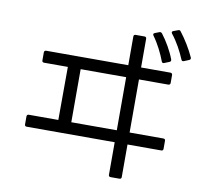

<svg xmlns="http://www.w3.org/2000/svg" viewBox="-95 -975 1190 1122"><g transform="rotate(10 500.0 -414.0)"><path d="M966 -710C974 -713 976 -719 973 -726C952 -773 918 -828 888 -866C884 -872 879 -873 872 -870L845 -860C837 -857 836 -851 841 -844C874 -803 903 -749 921 -705C924 -697 929 -695 937 -698ZM855 -679C862 -682 865 -687 862 -695C845 -741 814 -795 783 -835C778 -841 773 -842 767 -840L741 -830C733 -827 731 -821 736 -814C767 -772 794 -717 810 -674C812 -667 818 -664 825 -667ZM122 -559C122 -551 126 -547 134 -547H275L274 -232H99C91 -232 87 -227 87 -220V-173C87 -165 91 -161 99 -161H621V32C621 40 625 44 633 44H685C693 44 697 40 697 32V-161H897C905 -161 909 -165 909 -173V-220C909 -228 905 -232 897 -232H697V-547H871C879 -547 883 -552 883 -559V-606C883 -613 879 -618 871 -618H697V-788C697 -796 693 -800 685 -800H633C625 -800 621 -796 621 -788V-618H134C126 -618 122 -613 122 -606ZM351 -232V-547H621V-232Z"/></g></svg>

Font: LINE Seed JP_OTF Regular
Style: Regular
Weight: 400
Designer: LY Corporation & Fontrix & Fontworks
Version: Version 1.002